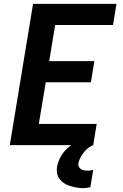

<svg xmlns="http://www.w3.org/2000/svg" viewBox="-20 -755 640 999"><path d="M31 0 152 -735H586L568 -625H267L236 -437H471L453 -327H218L182 -110H483L465 0ZM411 224Q393 224 376 220.5Q359 217 343 212Q327 207 313 198Q299 189 289.5 176Q280 163 277 146Q274 129 277 111Q281 90 290.5 70Q300 50 315 32.5Q330 15 349 1Q368 -13 388 -23Q408 -33 429.5 -38.5Q451 -44 472 -45L465 0Q450 6 437.5 16Q425 26 415.5 38.5Q406 51 398.5 65Q391 79 388 94Q386 104 390 112Q394 120 401 125Q408 130 417.5 131.5Q427 133 437 133Q444 133 451 132Q458 131 465 129L450 219Q441 221 431 222.5Q421 224 411 224Z"/></svg>

Font: Iosevka Extrabold Extended
Style: Italic
Weight: 800
Width: 7
Italic angle: -9°
Monospace: yes
Designer: Belleve Invis
Foundry: Belleve Invis
Version: Version 32.5.0; ttfautohint (v1.8.4)